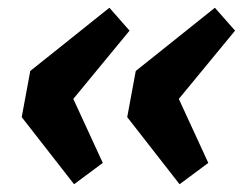

<svg xmlns="http://www.w3.org/2000/svg" viewBox="-20 -499 640 495"><path d="M171 -24 36 -197 58 -316 262 -479 314 -420 169 -244 245 -79ZM443 -24 308 -197 330 -316 534 -479 586 -420 441 -244 517 -79Z"/></svg>

Font: Source Code Pro ExtraLight ExtraBold
Style: Italic
Weight: 800
Italic angle: -11°
Monospace: yes
Version: Version 1.016;hotconv 1.0.116;makeotfexe 2.5.65601